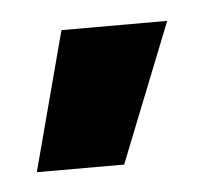

<svg xmlns="http://www.w3.org/2000/svg" viewBox="-28 -730 223 208"><g transform="rotate(-5 83.5 -625.5)"><path d="M45 -701H160L100 -550H5Z"/></g></svg>

Font: Moderustic
Style: Bold
Weight: 700
Designer: Tural Alisoy
Foundry: TAFT Foundry
Version: Version 2.120